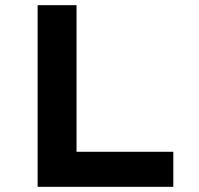

<svg xmlns="http://www.w3.org/2000/svg" viewBox="-20 -720 766 740"><path d="M125 0V-700H275V-135H648V0Z"/></svg>

Font: Lexend Exa SemiBold
Style: Regular
Weight: 600
Designer: Bonnie Shaver-Troup, Thomas Jockin
Foundry: Lexend
Version: Version 1.007